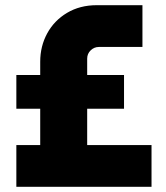

<svg xmlns="http://www.w3.org/2000/svg" viewBox="-20 -720 639 740"><path d="M43 0V-161H135V-482Q135 -542 162 -591.5Q189 -641 238.5 -670.5Q288 -700 353 -700H529V-539H361Q343 -539 329.5 -526Q316 -513 316 -494V-161H564V0ZM43 -301V-431H458V-301Z"/></svg>

Font: MuseoModerno Thin ExtraBold
Style: Regular
Weight: 800
Version: Version 1.002